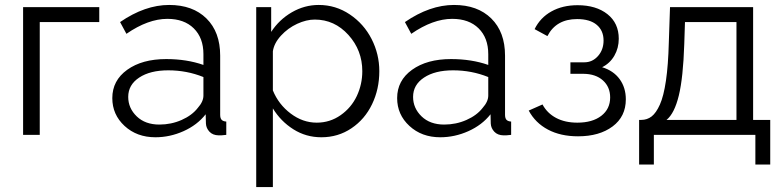

<svg xmlns="http://www.w3.org/2000/svg" viewBox="-20 -550 3189 783"><path d="M74.2 0V-521H384.8V-460H142.1V0Z M438 -149.9Q438 -221.7 498.8 -265.4Q559.6 -309.1 657.7 -309.1Q741.7 -309.1 809.6 -285.2V-329.1Q809.6 -395.5 770.3 -434.3Q731 -473.1 662.6 -473.1Q584 -473.1 495.6 -412.1L469.7 -460Q571.3 -529.8 669.9 -529.8Q766.1 -529.8 822 -474.6Q877.9 -419.4 877.9 -323.2V-82Q877.9 -67.9 883.8 -61.5Q889.6 -55.2 902.8 -54.2V0Q878.4 2.9 871.6 2Q847.7 1.5 834.2 -12.9Q820.8 -27.3 819.8 -45.9L818.8 -84Q784.2 -40 728.5 -15.1Q672.9 9.8 613.8 9.8Q538.1 9.8 488 -36.4Q438 -82.5 438 -149.9ZM786.6 -109.9Q809.6 -135.7 809.6 -160.2V-235.8Q741.7 -263.2 666 -263.2Q592.3 -263.2 547.6 -233.6Q502.9 -204.1 502.9 -154.8Q502.9 -108.9 537.6 -75.4Q572.3 -42 629.9 -42Q678.2 -42 720.7 -60.8Q763.2 -79.6 786.6 -109.9Z M1092.8 -107.9V212.9H1024.9V-521H1085.9V-419.9Q1118.2 -469.7 1169.9 -499.8Q1221.7 -529.8 1279.8 -529.8Q1349.1 -529.8 1406.5 -491.2Q1463.9 -452.6 1495.4 -390.9Q1526.9 -329.1 1526.9 -259.8Q1526.9 -186.5 1497.3 -125Q1467.8 -63.5 1413.3 -26.9Q1358.9 9.8 1290.5 9.8Q1228 9.8 1176.5 -22.7Q1125 -55.2 1092.8 -107.9ZM1457.5 -259.8Q1457.5 -344.7 1400.9 -407.5Q1344.2 -470.2 1263.7 -470.2Q1229.5 -470.2 1191.9 -452.9Q1154.3 -435.5 1126 -404.8Q1097.7 -374 1092.8 -340.8V-181.2Q1116.2 -124 1165.5 -86.9Q1214.8 -49.8 1271.5 -49.8Q1325.7 -49.8 1369.1 -80.3Q1412.6 -110.8 1435.1 -158.4Q1457.5 -206.1 1457.5 -259.8Z M1599.6 -149.9Q1599.6 -221.7 1660.4 -265.4Q1721.2 -309.1 1819.3 -309.1Q1903.3 -309.1 1971.2 -285.2V-329.1Q1971.2 -395.5 1931.9 -434.3Q1892.6 -473.1 1824.2 -473.1Q1745.6 -473.1 1657.2 -412.1L1631.3 -460Q1732.9 -529.8 1831.5 -529.8Q1927.7 -529.8 1983.6 -474.6Q2039.6 -419.4 2039.6 -323.2V-82Q2039.6 -67.9 2045.4 -61.5Q2051.3 -55.2 2064.5 -54.2V0Q2040 2.9 2033.2 2Q2009.3 1.5 1995.8 -12.9Q1982.4 -27.3 1981.4 -45.9L1980.5 -84Q1945.8 -40 1890.1 -15.1Q1834.5 9.8 1775.4 9.8Q1699.7 9.8 1649.7 -36.4Q1599.6 -82.5 1599.6 -149.9ZM1948.2 -109.9Q1971.2 -135.7 1971.2 -160.2V-235.8Q1903.3 -263.2 1827.6 -263.2Q1753.9 -263.2 1709.2 -233.6Q1664.6 -204.1 1664.6 -154.8Q1664.6 -108.9 1699.2 -75.4Q1733.9 -42 1791.5 -42Q1839.8 -42 1882.3 -60.8Q1924.8 -79.6 1948.2 -109.9Z M2337.4 5.9Q2266.1 5.9 2214.6 -21.5Q2163.1 -48.8 2136.2 -99.1L2192.4 -124Q2211.4 -88.4 2247.8 -69.1Q2284.2 -49.8 2334.5 -49.8Q2396 -49.8 2432.1 -77.6Q2468.3 -105.5 2468.3 -152.8Q2468.3 -195.3 2439 -221.9Q2409.7 -248.5 2359.4 -249H2306.2V-295.9H2363.3Q2396 -295.9 2418.7 -321.5Q2441.4 -347.2 2441.4 -384.8Q2441.4 -425.3 2413.6 -448.7Q2385.7 -472.2 2333.5 -472.2Q2248 -472.2 2212.4 -402.8L2160.2 -431.2Q2183.1 -478 2228.8 -503.4Q2274.4 -528.8 2335.4 -528.8Q2411.1 -528.8 2457.3 -492.2Q2503.4 -455.6 2503.4 -392.1Q2503.4 -354 2485.4 -322.8Q2467.3 -291.5 2435.5 -275.9Q2481.9 -261.7 2507.1 -227.1Q2532.2 -192.4 2532.2 -145Q2532.2 -74.7 2478.3 -34.4Q2424.3 5.9 2337.4 5.9Z M2586.4 121.1V-61H2595.2Q2619.1 -61 2637.5 -75.2Q2655.8 -89.4 2671.1 -123.5Q2686.5 -157.7 2695.8 -220.9Q2705.1 -284.2 2707.5 -376L2712.4 -521H3051.3V-61H3121.1V121.1H3060.5V0H2646.5V121.1ZM2698.2 -61H2983.4V-460H2773.4L2770.5 -370.1Q2766.1 -233.4 2748.3 -160.4Q2730.5 -87.4 2698.2 -61Z"/></svg>

Font: Rawline
Style: Regular
Weight: 400
Designer: Matt McInerney, Pablo Impallari, Rodrigo Fuenzalida
Foundry: Matt McInerney, Pablo Impallari, Rodrigo Fuenzalida
Version: Version 4.020;PS 004.020;hotconv 1.0.88;makeotf.lib2.5.64775